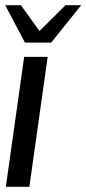

<svg xmlns="http://www.w3.org/2000/svg" viewBox="-33 -719 332 739"><path d="M60 -500H150.5L80 0H-10.5ZM63 -555 -13 -699H47.5L119 -599.5L219 -699H279.5L164 -555Z"/></svg>

Font: Urbanist Medium
Style: Italic
Weight: 500
Italic angle: -8°
Designer: Corey Hu
Foundry: Corey Hu
Version: Version 1.330; ttfautohint (v1.8.4.7-5d5b)